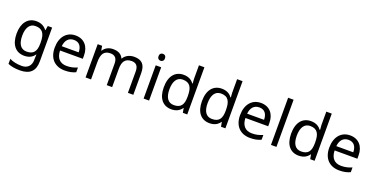

<svg xmlns="http://www.w3.org/2000/svg" viewBox="-28 -1780 5658 2907"><g transform="rotate(20 2801.5 -326.0)"><path d="M275 -612C137 -612 55 -504 55 -333C55 -158 137 -56 276 -56C349 -56 405 -82 442 -137H446C445 -125 443 -87 443 -71V-50C443 44 387 101 295 101C218 101 148 86 97 59V140C148 163 212 174 290 174C454 174 530 96 530 -57V-602H460L448 -531H443C403 -586 345 -612 275 -612ZM287 -538C395 -538 444 -479 444 -333V-312C444 -183 397 -128 289 -128C195 -128 146 -200 146 -332C146 -464 197 -538 287 -538Z M907 -612C765 -612 670 -506 670 -330C670 -151 775 -56 928 -56C1001 -56 1049 -67 1104 -91V-168C1048 -144 1000 -131 932 -131C825 -131 764 -196 761 -317H1128V-370C1128 -516 1044 -612 907 -612ZM906 -540C995 -540 1035 -478 1036 -387H763C772 -483 822 -540 906 -540Z M1852 -612C1782 -612 1716 -583 1680 -522H1675C1649 -583 1593 -612 1511 -612C1447 -612 1386 -585 1353 -529H1348L1335 -602H1264V-66H1352V-344C1352 -469 1387 -538 1495 -538C1570 -538 1605 -495 1605 -411V-66H1692V-362C1692 -476 1733 -538 1837 -538C1911 -538 1946 -495 1946 -411V-66H2033V-415C2033 -553 1973 -612 1852 -612Z M2244 -803C2215 -803 2192 -786 2192 -747C2192 -709 2215 -691 2244 -691C2271 -691 2295 -709 2295 -747C2295 -786 2271 -803 2244 -803ZM2287 -602H2199V-66H2287Z M2647 -56C2731 -56 2782 -92 2814 -138H2818L2831 -66H2902V-826H2814V-612C2814 -592 2818 -550 2820 -533H2814C2781 -577 2731 -612 2648 -612C2515 -612 2427 -517 2427 -333C2427 -149 2514 -56 2647 -56ZM2661 -129C2565 -129 2518 -203 2518 -331C2518 -458 2565 -539 2660 -539C2779 -539 2815 -465 2815 -332V-316C2815 -191 2774 -129 2661 -129Z M3262 -56C3346 -56 3397 -92 3429 -138H3433L3446 -66H3517V-826H3429V-612C3429 -592 3433 -550 3435 -533H3429C3396 -577 3346 -612 3263 -612C3130 -612 3042 -517 3042 -333C3042 -149 3129 -56 3262 -56ZM3276 -129C3180 -129 3133 -203 3133 -331C3133 -458 3180 -539 3275 -539C3394 -539 3430 -465 3430 -332V-316C3430 -191 3389 -129 3276 -129Z M3894 -612C3752 -612 3657 -506 3657 -330C3657 -151 3762 -56 3915 -56C3988 -56 4036 -67 4091 -91V-168C4035 -144 3987 -131 3919 -131C3812 -131 3751 -196 3748 -317H4115V-370C4115 -516 4031 -612 3894 -612ZM3893 -540C3982 -540 4022 -478 4023 -387H3750C3759 -483 3809 -540 3893 -540Z M4339 -66V-826H4251V-66Z M4699 -56C4783 -56 4834 -92 4866 -138H4870L4883 -66H4954V-826H4866V-612C4866 -592 4870 -550 4872 -533H4866C4833 -577 4783 -612 4700 -612C4567 -612 4479 -517 4479 -333C4479 -149 4566 -56 4699 -56ZM4713 -129C4617 -129 4570 -203 4570 -331C4570 -458 4617 -539 4712 -539C4831 -539 4867 -465 4867 -332V-316C4867 -191 4826 -129 4713 -129Z M5331 -612C5189 -612 5094 -506 5094 -330C5094 -151 5199 -56 5352 -56C5425 -56 5473 -67 5528 -91V-168C5472 -144 5424 -131 5356 -131C5249 -131 5188 -196 5185 -317H5552V-370C5552 -516 5468 -612 5331 -612ZM5330 -540C5419 -540 5459 -478 5460 -387H5187C5196 -483 5246 -540 5330 -540Z"/></g></svg>

Font: Noto Sans Malayalam UI
Style: Regular
Weight: 400
Designer: Jelle Bosma - Monotype Design Team
Foundry: Monotype Imaging Inc.
Version: Version 2.104